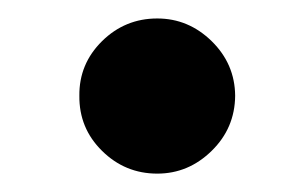

<svg xmlns="http://www.w3.org/2000/svg" viewBox="-20 -447 337 210"><path d="M152 -257.1Q116.8 -257.1 91.6 -282Q66.4 -306.8 66.8 -342.3Q66.4 -377.1 91.6 -402Q116.8 -426.8 152 -426.8Q186.1 -426.8 211.5 -402Q236.9 -377.1 237.2 -342.3Q236.9 -306.8 211.5 -282Q186.1 -257.1 152 -257.1Z"/></svg>

Font: Inter UI
Style: Bold
Weight: 700
Designer: Rasmus Andersson
Foundry: rsms
Version: 3.2;8d6f07862